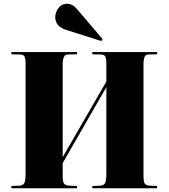

<svg xmlns="http://www.w3.org/2000/svg" viewBox="-20 -1009 904 1029"><path d="M41 0V-12L86 -14Q105 -16 111 -29.5Q117 -43 117 -75V-672Q117 -698 110 -708Q103 -718 81 -717L41 -718V-730H393V-718L347 -717Q329 -718 322.5 -703.5Q316 -689 316 -662V-167L550 -572V-672Q550 -695 544 -706.5Q538 -718 517 -717L475 -718V-730H822V-718L780 -717Q761 -718 755 -704Q749 -690 749 -662V-65Q749 -38 754.5 -27Q760 -16 782 -14L822 -12V0H475V-12L519 -14Q538 -16 544 -29.5Q550 -43 550 -75V-542L316 -135V-65Q316 -35 323 -25.5Q330 -16 349 -14L393 -12V0ZM523 -789 334 -849Q301 -860 288.5 -878Q276 -896 276 -916Q276 -942 293 -965.5Q310 -989 341 -989Q353 -989 366 -982.5Q379 -976 393 -960L530 -799Z"/></svg>

Font: Literata 72pt ExtraBold
Style: Regular
Weight: 800
Designer: Latin by Veronika Burian and Jose Scaglione. Greek by Irene Vlachou. Cyrillic by Vera Evstafieva.
Foundry: TypeTogether
Version: Version 3.002